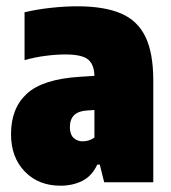

<svg xmlns="http://www.w3.org/2000/svg" viewBox="-20 -579 544 610"><path d="M172 11Q102.5 11 58.8 -34Q15 -79 15 -153Q15 -235 65.2 -281.2Q115.5 -327.5 233 -335L280 -338Q279 -375 259.2 -390.5Q239.5 -406 187 -406Q158 -406 123.8 -401.5Q89.5 -397 58 -388V-540Q95.5 -549 140.5 -554Q185.5 -559 226 -559Q310.5 -559 363.8 -536.5Q417 -514 442 -462.2Q467 -410.5 467 -323V0H311L297 -56H289Q272 -19.5 241.2 -4.2Q210.5 11 172 11ZM202 -175Q202 -152.5 213.5 -141.2Q225 -130 243 -130Q252 -130 261.5 -132.8Q271 -135.5 280 -142V-229.5L257 -228Q202 -225 202 -175Z"/></svg>

Font: Encode Sans Condensed Condensed Black
Style: Regular
Weight: 900
Width: 3
Designer: Multiple Designers
Foundry: Impallari Type
Version: Version 3.000; ttfautohint (v1.8.3) -l 8 -r 50 -G 200 -x 14 